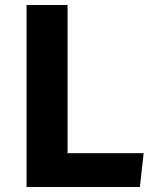

<svg xmlns="http://www.w3.org/2000/svg" viewBox="-20 -750 660 770"><path d="M86.5 0H541L556 -135.5H251V-730H86.5Z"/></svg>

Font: Monaspace Krypton ExtraBold
Style: Regular
Weight: 800
Designer: Riley Cran & the Lettermatic Team
Foundry: Lettermatic
Version: Version 1.101 (Monaspace Krypton)